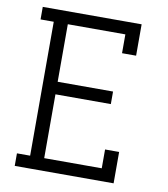

<svg xmlns="http://www.w3.org/2000/svg" viewBox="-82 -805 765 874"><g transform="rotate(10 300.0 -367.5)"><path d="M45 0V-58H106V-677H45V-735H502V-590H437V-677H171V-411H427V-353H171V-58H437V-145H502V0Z"/></g></svg>

Font: Iosevka Slab Light Extended
Style: Regular
Weight: 300
Width: 7
Monospace: yes
Designer: Belleve Invis
Foundry: Belleve Invis
Version: Version 11.1.0; ttfautohint (v1.8.3)